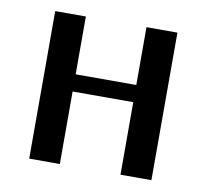

<svg xmlns="http://www.w3.org/2000/svg" viewBox="-60 -538 659 605"><g transform="rotate(10 269.5 -236.0)"><path d="M70 0V-472H168V-287H362V-472H461V0H362V-232H168V0Z"/></g></svg>

Font: Coval
Style: Medium
Weight: 500
Foundry: Context Ltd
Version: Version 001.000